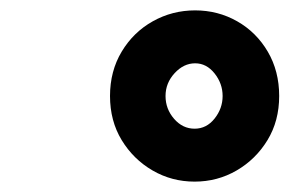

<svg xmlns="http://www.w3.org/2000/svg" viewBox="-20 -792 558 370"><path d="M355 -442Q311 -442 274 -463.5Q237 -485 214.5 -522Q192 -559 192 -607Q192 -655 214.5 -692.5Q237 -730 274.5 -751Q312 -772 356 -772Q400 -772 437 -751Q474 -730 496 -692.5Q518 -655 518 -607Q518 -559 495.5 -522Q473 -485 436 -463.5Q399 -442 355 -442ZM355 -544Q378 -544 393.5 -563.5Q409 -583 409 -607Q409 -631 393.5 -650.5Q378 -670 356 -670Q334 -670 316.5 -651Q299 -632 299 -607Q299 -582 315.5 -563Q332 -544 355 -544Z"/></svg>

Font: Edu TAS Beginner
Style: Bold
Weight: 700
Version: Version 1.003